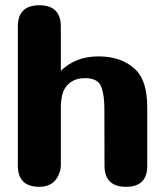

<svg xmlns="http://www.w3.org/2000/svg" viewBox="-20 -721 640 741"><path d="M548.3 -80.6Q548.3 0 466.3 0Q383.3 0 383.3 -82.5L382.8 -302.2Q382.8 -357.4 369.6 -388.7Q356.4 -419.4 307.6 -419.4Q254.9 -419.4 229.5 -378.4Q216.8 -357.9 214.8 -312.5V-82.5Q214.8 -69.8 210.9 -58.1Q192.9 0 131.8 0Q48.8 0 48.8 -82.5V-618.2Q48.8 -700.7 131.8 -700.7Q214.8 -700.7 214.8 -618.2V-447.8Q272 -503.4 360.4 -503.4Q451.2 -503.4 504.9 -450.7Q548.3 -407.2 548.3 -305.2Z"/></svg>

Font: inglobal
Style: Bold
Weight: 700
Designer: Andrey Kochetov, Denis Davydov, Evgeny Yurtaev
Foundry: inglobal.ru
Version: Version 1.00 September 25, 2014, initial release